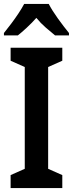

<svg xmlns="http://www.w3.org/2000/svg" viewBox="-24 -957 371 977"><path d="M293 0H30V-66L102 -98V-616L30 -648V-714H293V-648L221 -616V-98L293 -66ZM224 -937Q241 -904 270.5 -863Q300 -822 327 -789V-777H256Q235 -794 209 -816.5Q183 -839 161 -866Q137 -839 111.5 -815.5Q86 -792 67 -777H-4V-789Q13 -810 33 -836.5Q53 -863 70.5 -889.5Q88 -916 99 -937Z"/></svg>

Font: Noto Sans Sinhala Condensed SemiBold
Style: Regular
Weight: 600
Width: 3
Designer: Jelle Bosma - Monotype Design Team
Foundry: Monotype Imaging Inc.
Version: Version 2.006; ttfautohint (v1.8.4.7-5d5b)